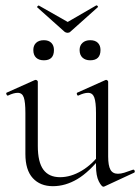

<svg xmlns="http://www.w3.org/2000/svg" viewBox="-20 -697 530 726"><path d="M180 7Q132 7 104 -23.5Q76 -54 76 -115V-270Q76 -311 70 -328.5Q64 -346 47 -346Q32 -346 11 -336Q7 -334 4.5 -340Q2 -346 6 -347L111 -394Q113 -395 115 -395Q117 -395 120 -393Q123 -391 123 -388V-145Q123 -84 144 -55.5Q165 -27 207 -27Q248 -27 289 -51.5Q330 -76 361 -119L366 -108Q317 -46 272 -19.5Q227 7 180 7ZM389 -388V-105Q389 -71 397.5 -55.5Q406 -40 426 -40Q437 -40 450 -44Q463 -48 482 -55Q487 -57 489 -51.5Q491 -46 487 -44L375 8Q373 9 371 9Q364 9 353.5 -11.5Q343 -32 343 -71V-270Q343 -311 336.5 -328.5Q330 -346 313 -346Q298 -346 277 -336Q273 -334 271 -340Q269 -346 273 -347L378 -394Q380 -395 381 -395Q383 -395 386 -393Q389 -391 389 -388ZM224 -577 121 -669Q119 -671 122.5 -674Q126 -677 127 -676L236 -614L343 -676Q346 -678 349 -674.5Q352 -671 349 -669L246 -577Q242 -573 235.5 -573Q229 -573 224 -577ZM146 -469Q127 -469 116.5 -479Q106 -489 106 -508Q106 -525 116.5 -535Q127 -545 146 -545Q164 -545 174 -535Q184 -525 184 -508Q184 -469 146 -469ZM321 -469Q303 -469 292 -479Q281 -489 281 -508Q281 -525 292 -535Q303 -545 321 -545Q340 -545 350 -535Q360 -525 360 -508Q360 -469 321 -469Z"/></svg>

Font: Cormorant Infant Light
Style: Regular
Weight: 300
Designer: Christian Thalmann (Catharsis Fonts)
Foundry: Catharsis Fonts
Version: Version 4.001